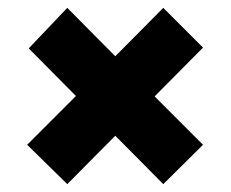

<svg xmlns="http://www.w3.org/2000/svg" viewBox="-20 -594 587 488"><path d="M151 -126 49 -226 173 -350 53 -471 151 -574 273 -451 395 -574 496 -473 373 -349 496 -226 395 -126 273 -249Z"/></svg>

Font: MuseoModerno Thin ExtraBold
Style: Regular
Weight: 800
Version: Version 1.002